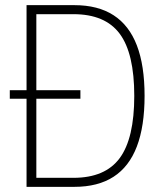

<svg xmlns="http://www.w3.org/2000/svg" viewBox="-20 -725 641 745"><path d="M83 0V-705H269Q360 -705 420.5 -666Q481 -627 511 -549Q541 -471 541 -353Q541 -235 511 -156.5Q481 -78 420.5 -39Q360 0 269 0ZM121 -35H265Q388 -35 444.5 -111.5Q501 -188 501 -353Q501 -518 444.5 -594Q388 -670 265 -670H121ZM18 -342V-375H292V-342Z"/></svg>

Font: Nunito Sans 12pt ExtraLight Condensed
Style: Regular
Weight: 200
Width: 3
Version: Version 3.101;gftools[0.9.27]